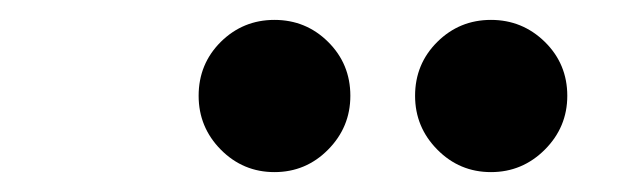

<svg xmlns="http://www.w3.org/2000/svg" viewBox="-20 -775 626 194"><path d="M476.1 -601.1Q444.3 -601.1 421.9 -623.8Q399.4 -646.5 399.4 -678.2Q399.4 -710.4 421.9 -732.7Q444.3 -754.9 476.1 -754.9Q507.8 -754.9 530.5 -732.7Q553.2 -710.4 553.2 -678.2Q553.2 -646.5 530.5 -623.8Q507.8 -601.1 476.1 -601.1ZM257.3 -601.1Q225.6 -601.1 203.1 -623.8Q180.7 -646.5 180.7 -678.2Q180.7 -710.4 203.1 -732.7Q225.6 -754.9 257.3 -754.9Q289.1 -754.9 311.5 -732.7Q334 -710.4 334 -678.2Q334 -646.5 311.5 -623.8Q289.1 -601.1 257.3 -601.1Z"/></svg>

Font: Cascadia Code PL
Style: Bold Italic
Weight: 700
Italic angle: -10°
Monospace: yes
Designer: Aaron Bell
Foundry: Saja Typeworks
Version: Version 2404.023; ttfautohint (v1.8.4)